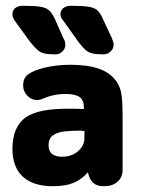

<svg xmlns="http://www.w3.org/2000/svg" viewBox="-20 -633 490 664"><path d="M270 -256Q248 -257 238 -257Q228 -257 223.5 -257Q219 -257 214 -257Q164 -257 128.5 -250Q93 -243 70 -228Q23 -195 23 -118Q23 -55 59 -22Q95 11 163 11Q206 11 234 -0.5Q262 -12 284 -37Q290 -11 303 0Q316 11 339 11Q369 11 386.5 -4.5Q404 -20 404 -46V-225Q404 -282 400 -307Q396 -332 383 -351Q362 -381 323 -395Q284 -409 224 -409Q177 -409 136.5 -399.5Q96 -390 76 -375Q60 -362 60 -337Q60 -317 74.5 -302Q89 -287 109 -287Q116 -287 127 -291Q164 -308 207 -308Q240 -308 255 -297.5Q270 -287 270 -262ZM272 -180V-156Q272 -137 261 -122Q250 -107 233 -99Q216 -91 195 -91Q148 -91 148 -130Q148 -155 164 -165.5Q180 -176 203 -178.5Q226 -181 248 -181Q256 -181 260 -181Q264 -181 272 -180ZM200 -560 252 -487Q265 -470 275.5 -460.5Q286 -451 300.5 -448Q315 -445 338 -445Q352 -445 362.5 -455Q373 -465 373 -478Q373 -486 367 -501L336 -567Q328 -586 318 -596Q308 -606 287.5 -609.5Q267 -613 226 -613Q209 -613 199 -605Q189 -597 189 -583Q189 -573 200 -560ZM32 -560 85 -487Q99 -470 109.5 -460.5Q120 -451 134 -448Q148 -445 171 -445Q186 -445 196 -455Q206 -465 206 -478Q206 -483 204.5 -489Q203 -495 199 -501L170 -567Q161 -586 151 -596Q141 -606 120.5 -609.5Q100 -613 59 -613Q42 -613 32.5 -605Q23 -597 23 -583Q23 -572 32 -560Z"/></svg>

Font: Beiruti ExtraBold
Style: Regular
Weight: 800
Designer: Arlette Boutros
Foundry: Boutros
Version: Version 1.41